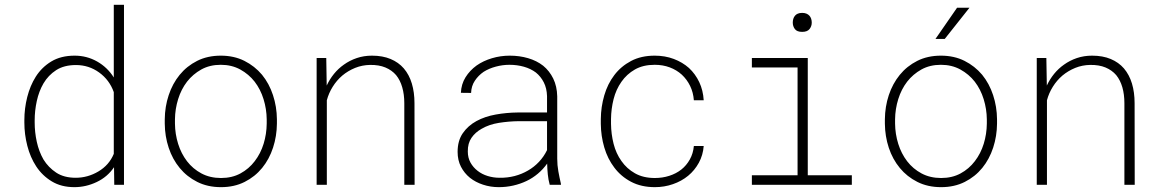

<svg xmlns="http://www.w3.org/2000/svg" viewBox="-20 -770 4841 800"><path d="M81.5 -269.5V-259.3Q81.5 -210.4 93.8 -162.6Q106 -114.7 130.9 -76.7Q156.2 -38.1 195.8 -14.2Q235.4 9.8 290 9.8Q337.9 9.8 382.8 -11.5Q427.7 -32.7 455.1 -73.2L456.1 0H496.6V-750H454.1V-447.3Q427.7 -489.3 384.8 -513.7Q341.8 -538.1 291 -538.1Q233.9 -538.1 193.8 -513.9Q153.8 -489.7 128.9 -450.2Q105.5 -413.1 93.5 -365.7Q81.5 -318.4 81.5 -269.5ZM124.5 -259.3V-269.5Q124.5 -308.6 133.3 -349.1Q142.1 -389.6 161.1 -422.4Q181.2 -456.5 214.1 -477.8Q247.1 -499 296.4 -499Q350.1 -499 393.1 -468Q436 -437 454.1 -386.2V-128.9Q434.6 -82 390.1 -55.7Q345.7 -29.3 295.4 -29.3Q246.6 -29.3 214.1 -50.8Q181.6 -72.3 161.1 -105.5Q142.1 -138.7 133.3 -179Q124.5 -219.2 124.5 -259.3Z M666.5 -272.9V-254.9Q667 -202.1 682.9 -154.3Q698.7 -106.4 729 -69.8Q758.8 -33.7 802 -12Q845.2 9.8 900.9 9.8Q956.1 9.8 999.3 -12Q1042.5 -33.7 1072.3 -70.3Q1102.1 -106.9 1117.7 -154.8Q1133.3 -202.6 1133.8 -254.9V-272.9Q1133.3 -325.7 1117.4 -373.8Q1101.6 -421.9 1071.8 -458.5Q1041.5 -494.6 998.3 -516.4Q955.1 -538.1 899.9 -538.1Q844.7 -538.1 801.5 -516.4Q758.3 -494.6 728.5 -458Q698.7 -421.4 682.9 -373.5Q667 -325.7 666.5 -272.9ZM709 -254.9V-272.9Q709.5 -315.9 722.2 -356.9Q734.9 -397.9 759.3 -429.7Q783.7 -460.9 818.8 -480.5Q854 -500 899.9 -500Q945.3 -500 981 -480.5Q1016.6 -460.9 1041 -429.7Q1065.4 -397.9 1078.1 -356.9Q1090.8 -315.9 1091.3 -272.9V-254.9Q1090.8 -211.4 1078.4 -170.9Q1065.9 -130.4 1041.5 -98.6Q1017.1 -66.4 981.9 -47.4Q946.8 -28.3 900.9 -28.3Q855 -28.3 819.3 -47.4Q783.7 -66.4 759.3 -98.1Q734.9 -129.9 722.2 -170.7Q709.5 -211.4 709 -254.9Z M1299.3 0H1341.8V-352.1Q1349.6 -381.8 1366.2 -408.4Q1382.8 -435.1 1406.2 -455.1Q1430.2 -475.1 1459.7 -487.1Q1489.3 -499 1522 -499.5Q1559.1 -500 1585.9 -488.8Q1612.8 -477.5 1630.4 -457Q1647.5 -436 1656 -406.2Q1664.6 -376.5 1664.6 -339.8V0H1707.5L1707 -340.3Q1707 -385.3 1696 -421.9Q1685.1 -458.5 1662.6 -484.9Q1640.6 -510.3 1607.4 -524.2Q1574.2 -538.1 1529.8 -538.1Q1496.1 -538.1 1466.6 -528.1Q1437 -518.1 1412.6 -500.5Q1389.6 -484.4 1371.6 -462.2Q1353.5 -439.9 1341.3 -413.6L1339.4 -528.3H1299.3Z M2270.5 0H2317.4L2316.9 -5.4Q2311 -30.8 2306.4 -56.4Q2301.8 -82 2301.8 -108.9V-368.7Q2300.8 -410.6 2285.2 -442.6Q2269.5 -474.6 2243.2 -496.1Q2216.3 -517.1 2180.4 -527.6Q2144.5 -538.1 2104 -538.1Q2065.4 -538.1 2029.5 -527.3Q1993.7 -516.6 1965.8 -497.1Q1937.5 -476.6 1919.7 -448Q1901.9 -419.4 1900.4 -383.3L1942.9 -382.8Q1943.8 -411.6 1958.5 -433.6Q1973.1 -455.6 1995.1 -470.7Q2017.6 -484.9 2045.9 -492.4Q2074.2 -500 2102.5 -500Q2134.8 -500 2163.1 -491.9Q2191.4 -483.9 2212.9 -467.8Q2233.4 -451.2 2245.8 -426.8Q2258.3 -402.3 2259.3 -369.6V-301.3H2136.7Q2089.8 -300.8 2045.2 -292.7Q2000.5 -284.7 1965.3 -265.6Q1929.7 -246.1 1908.2 -214.8Q1886.7 -183.6 1886.7 -137.2Q1886.7 -102.5 1900.6 -75.4Q1914.6 -48.3 1938 -29.3Q1961.4 -10.7 1992.7 -0.5Q2023.9 9.8 2058.1 9.8Q2089.4 9.8 2118.4 3.2Q2147.5 -3.4 2173.3 -15.6Q2199.2 -27.8 2221.2 -46.4Q2243.2 -64.9 2259.8 -88.4Q2260.3 -65.4 2262.5 -43.5Q2264.6 -21.5 2270.5 0ZM2061.5 -29.3Q2036.1 -29.3 2012.2 -36.6Q1988.3 -43.9 1970.2 -58.1Q1951.7 -72.3 1940.4 -92.5Q1929.2 -112.8 1929.2 -138.7Q1928.7 -172.9 1944.6 -195.8Q1960.4 -218.8 1986.8 -233.4Q2017.6 -251.5 2058.8 -258.1Q2100.1 -264.6 2141.6 -265.1H2259.3V-144.5Q2246.1 -117.2 2225.8 -95.7Q2205.6 -74.2 2180.2 -59.6Q2154.3 -44.4 2124.3 -36.6Q2094.2 -28.8 2061.5 -29.3Z M2708.5 -28.3Q2660.2 -28.3 2625.7 -47.9Q2591.3 -67.4 2569.3 -99.1Q2546.9 -130.4 2536.6 -170.9Q2526.4 -211.4 2525.9 -253.9V-274.4Q2526.4 -316.4 2536.6 -356.9Q2546.9 -397.5 2569.3 -429.2Q2591.3 -460.9 2625.5 -480.5Q2659.7 -500 2708 -500Q2741.7 -500 2770.5 -489.3Q2799.3 -478.5 2820.8 -459Q2842.3 -439 2855.5 -411.9Q2868.7 -384.8 2871.1 -352.1H2912.1Q2909.7 -393.6 2893.6 -427.7Q2877.4 -461.9 2850.6 -486.8Q2823.7 -510.7 2787.4 -524.4Q2751 -538.1 2708 -538.1Q2651.4 -538.1 2609.4 -515.9Q2567.4 -493.7 2539.6 -457Q2511.7 -420.4 2497.8 -372.6Q2483.9 -324.7 2483.4 -274.4V-253.9Q2483.9 -203.1 2497.8 -155.8Q2511.7 -108.4 2539.6 -71.8Q2567.4 -34.7 2609.6 -12.5Q2651.9 9.8 2708.5 9.8Q2748 9.8 2783.9 -2.7Q2819.8 -15.1 2847.2 -37.6Q2874.5 -60.1 2891.8 -91.8Q2909.2 -123.5 2912.1 -161.6H2871.1Q2868.2 -130.4 2854.2 -105.5Q2840.3 -80.6 2818.8 -63.5Q2796.9 -46.4 2768.6 -37.4Q2740.2 -28.3 2708.5 -28.3Z M3112.8 -528.3V-488.8H3303.2V-39.6H3112.8V0H3529.3V-39.6H3345.7V-528.3ZM3283.2 -675.8Q3283.2 -660.6 3292 -648.9Q3300.8 -637.2 3322.3 -637.2Q3343.8 -637.2 3353 -648.9Q3362.3 -660.6 3362.3 -675.8Q3362.3 -684.1 3359.9 -691.7Q3357.4 -699.2 3352.5 -704.6Q3347.7 -710 3340.3 -713.1Q3333 -716.3 3322.3 -716.3Q3311.5 -716.3 3304.2 -713.1Q3296.9 -710 3292.5 -704.6Q3287.6 -698.7 3285.4 -691.4Q3283.2 -684.1 3283.2 -675.8Z M3667 -272.9V-254.9Q3667.5 -202.1 3683.3 -154.3Q3699.2 -106.4 3729.5 -69.8Q3759.3 -33.7 3802.5 -12Q3845.7 9.8 3901.4 9.8Q3956.5 9.8 3999.8 -12Q4043 -33.7 4072.8 -70.3Q4102.5 -106.9 4118.2 -154.8Q4133.8 -202.6 4134.3 -254.9V-272.9Q4133.8 -325.7 4117.9 -373.8Q4102.1 -421.9 4072.3 -458.5Q4042 -494.6 3998.8 -516.4Q3955.6 -538.1 3900.4 -538.1Q3845.2 -538.1 3802 -516.4Q3758.8 -494.6 3729 -458Q3699.2 -421.4 3683.3 -373.5Q3667.5 -325.7 3667 -272.9ZM3709.5 -254.9V-272.9Q3710 -315.9 3722.7 -356.9Q3735.4 -397.9 3759.8 -429.7Q3784.2 -460.9 3819.3 -480.5Q3854.5 -500 3900.4 -500Q3945.8 -500 3981.4 -480.5Q4017.1 -460.9 4041.5 -429.7Q4065.9 -397.9 4078.6 -356.9Q4091.3 -315.9 4091.8 -272.9V-254.9Q4091.3 -211.4 4078.9 -170.9Q4066.4 -130.4 4042 -98.6Q4017.6 -66.4 3982.4 -47.4Q3947.3 -28.3 3901.4 -28.3Q3855.5 -28.3 3819.8 -47.4Q3784.2 -66.4 3759.8 -98.1Q3735.4 -129.9 3722.7 -170.7Q3710 -211.4 3709.5 -254.9ZM3967.8 -737.8 3877.9 -607.9H3916.5L4019.5 -737.8Z M4299.8 0H4342.3V-352.1Q4350.1 -381.8 4366.7 -408.4Q4383.3 -435.1 4406.7 -455.1Q4430.7 -475.1 4460.2 -487.1Q4489.7 -499 4522.5 -499.5Q4559.6 -500 4586.4 -488.8Q4613.3 -477.5 4630.9 -457Q4647.9 -436 4656.5 -406.2Q4665 -376.5 4665 -339.8V0H4708L4707.5 -340.3Q4707.5 -385.3 4696.5 -421.9Q4685.5 -458.5 4663.1 -484.9Q4641.1 -510.3 4607.9 -524.2Q4574.7 -538.1 4530.3 -538.1Q4496.6 -538.1 4467 -528.1Q4437.5 -518.1 4413.1 -500.5Q4390.1 -484.4 4372.1 -462.2Q4354 -439.9 4341.8 -413.6L4339.8 -528.3H4299.8Z"/></svg>

Font: Roboto Mono ExtraLight
Style: Regular
Weight: 250
Monospace: yes
Designer: Google
Version: Version 3.000